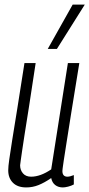

<svg xmlns="http://www.w3.org/2000/svg" viewBox="-20 -810 391 840"><path d="M95 10Q57 10 36.5 -10.5Q16 -31 16 -65Q16 -81 20.5 -112.5Q25 -144 33.5 -198Q42 -252 55.5 -334Q69 -416 87 -534H136Q119 -420 107 -344Q95 -268 87.5 -221Q80 -174 76.5 -148.5Q73 -123 71 -110Q69 -97 68 -87Q68 -66 80.5 -51.5Q93 -37 116 -37Q157 -37 204 -69L277 -534H327Q305 -401 291.5 -315Q278 -229 270 -179Q262 -129 258.5 -105Q255 -81 254 -73Q253 -65 253 -62Q253 -37 275 -37Q286 -37 303 -44V-3Q292 3 278 6.5Q264 10 255 10Q235 10 221.5 -0.5Q208 -11 204 -31Q175 -11 149 -0.5Q123 10 95 10ZM189 -596 298 -790H351L229 -596Z"/></svg>

Font: Georama Condensed Light
Style: Italic
Weight: 300
Width: 3
Italic angle: -9°
Designer: Jean-Baptiste Levee
Foundry: Production Type
Version: Version 1.000